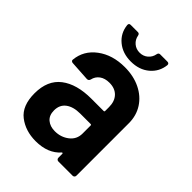

<svg xmlns="http://www.w3.org/2000/svg" viewBox="-200 -771 876 876"><g transform="rotate(45 238.5 -333.0)"><path d="M432 -351V-12Q432 -7 428.5 -3.5Q425 0 420 0H328Q323 0 319.5 -3.5Q316 -7 316 -12V-37Q316 -40 314 -41Q312 -42 310 -40Q268 8 189 8Q123 8 77 -27.5Q31 -63 31 -143Q31 -227 84.5 -268Q138 -309 232 -309H311Q316 -309 316 -314V-339Q316 -376 295.5 -397.5Q275 -419 239 -419Q210 -419 191.5 -405.5Q173 -392 168 -369Q165 -358 154 -358L57 -364Q52 -364 48.5 -367.5Q45 -371 46 -375Q52 -439 105.5 -479Q159 -519 238 -519Q295 -519 339 -497.5Q383 -476 407.5 -438Q432 -400 432 -351ZM316 -168V-220Q316 -225 311 -225H244Q200 -225 174.5 -206Q149 -187 149 -151Q149 -119 168.5 -102.5Q188 -86 219 -86Q258 -86 287 -108.5Q316 -131 316 -168ZM110 -662V-664Q110 -674 121 -674H167Q177 -674 179 -663Q183 -641 199.5 -627Q216 -613 239 -613Q262 -613 278.5 -627Q295 -641 299 -663Q301 -674 311 -674H357Q369 -674 369 -663Q364 -616 328.5 -586Q293 -556 239 -556Q186 -556 150.5 -585.5Q115 -615 110 -662Z"/></g></svg>

Font: Barlow Semi Condensed SemiBold
Style: Regular
Weight: 600
Width: 4
Designer: Jeremy Tribby
Foundry: Tribby Type
Version: Version 1.408